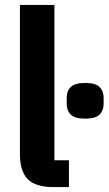

<svg xmlns="http://www.w3.org/2000/svg" viewBox="-20 -760 441 780"><path d="M197 0Q124 0 92.5 -32.5Q61 -65 61 -132V-740H201V-109H260V0ZM326 -278Q284 -278 267.5 -294.5Q251 -311 251 -338V-363Q251 -390 267.5 -406.5Q284 -423 326 -423Q368 -423 384.5 -406.5Q401 -390 401 -363V-338Q401 -311 384.5 -294.5Q368 -278 326 -278Z"/></svg>

Font: IBM Plex Sans Cond
Style: Bold
Weight: 700
Width: 3
Designer: Mike Abbink, Paul van der Laan, Pieter van Rosmalen
Foundry: Bold Monday
Version: Version 1.3